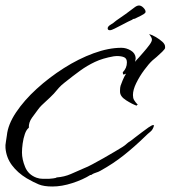

<svg xmlns="http://www.w3.org/2000/svg" viewBox="-33 -662 621 699"><path d="M158 17Q127 17 108.5 9.5Q90 2 64 -13Q31 -33 10.5 -60.5Q-10 -88 -13 -123Q-14 -133 -11.5 -146Q-9 -159 -8 -169Q-4 -209 25.5 -253Q55 -297 100.5 -338.5Q146 -380 199.5 -414Q253 -448 307.5 -468Q362 -488 409 -488Q427 -488 443.5 -478Q460 -468 461 -450Q461 -447 459 -437Q461 -440 464.5 -444Q468 -448 472 -452Q478 -459 489.5 -472Q501 -485 511 -498.5Q521 -512 520 -519Q520 -523 516 -529Q512 -535 510 -538Q521 -535 534.5 -527Q548 -519 558 -510Q568 -501 568 -492V-487Q567 -483 557.5 -473.5Q548 -464 537.5 -455Q527 -446 522 -442Q509 -430 492 -407Q475 -384 463 -359.5Q451 -335 451 -316Q451 -305 455 -298Q459 -291 469 -280H465V-277Q448 -283 426 -297Q404 -311 404 -328V-334Q404 -339 404.5 -342.5Q405 -346 406 -350Q407 -354 413.5 -369.5Q420 -385 426 -394Q424 -393 421.5 -392Q419 -391 415 -391L414 -399Q429 -414 429 -435Q429 -449 419 -453.5Q409 -458 392 -458Q389 -458 386 -457.5Q383 -457 381 -457Q341 -450 312.5 -436.5Q284 -423 258.5 -404.5Q233 -386 203 -362Q190 -352 181.5 -342.5Q173 -333 163 -321Q156 -314 149 -307Q142 -300 134 -293Q126 -286 118.5 -278.5Q111 -271 106 -264Q96 -251 83.5 -233.5Q71 -216 72 -197Q63 -190 57.5 -174Q52 -158 49.5 -139.5Q47 -121 47 -107Q47 -82 58.5 -54Q70 -26 100 -15Q111 -11 123 -11Q135 -11 145 -11Q149 -11 160.5 -12.5Q172 -14 173 -16Q201 -18 225 -28.5Q249 -39 274 -50Q285 -54 303.5 -64Q322 -74 343.5 -86Q365 -98 384 -109.5Q403 -121 413 -127Q421 -132 427.5 -138Q434 -144 441 -148Q444 -150 448.5 -153.5Q453 -157 458 -161Q464 -166 470.5 -170.5Q477 -175 483 -180Q496 -190 507.5 -198Q519 -206 525 -207V-206H528Q524 -190 514.5 -182.5Q505 -175 495 -165Q457 -128 418 -97Q379 -66 332 -40Q325 -36 316.5 -33.5Q308 -31 300 -26V-25H296Q269 -8 230.5 4.5Q192 17 158 17ZM367 -552Q359 -552 359 -559Q359 -566 371 -573Q375 -575 379.5 -578.5Q384 -582 390 -587Q405 -597 424.5 -611Q444 -625 454 -633Q465 -642 473 -642Q481 -642 489 -634Q497 -626 497 -619Q497 -615 490 -610.5Q483 -606 464 -597L458 -594Q452 -594 448 -590Q447 -590 433 -583Q419 -576 408 -570Q396 -564 384.5 -558Q373 -552 367 -552Z"/></svg>

Font: Qwitcher Grypen
Style: Bold
Weight: 700
Designer: Robert E. Leuschke
Foundry: Robert E. Leuschke
Version: Version 1.100; ttfautohint (v1.8.3)